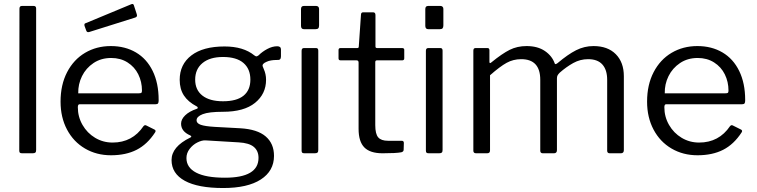

<svg xmlns="http://www.w3.org/2000/svg" viewBox="-20 -772 3814 967"><path d="M162 -17Q162 -7 158 -3.5Q154 0 144 0H92Q83 0 80 -3Q77 -6 77 -14L78 -728Q78 -742 90 -742H150Q162 -742 162 -729Z M372 -232Q372 -184 395.5 -143Q419 -102 459 -78Q499 -54 547 -54Q647 -54 703 -137Q707 -141 710 -141.5Q713 -142 717 -140L759 -119Q767 -114 761 -105Q722 -45 668 -17.5Q614 10 539 10Q466 10 408 -24Q350 -58 317.5 -119.5Q285 -181 285 -260Q285 -345 318 -408.5Q351 -472 408.5 -506Q466 -540 538 -540Q610 -540 664.5 -508Q719 -476 749 -414.5Q779 -353 779 -269V-265Q779 -256 776 -251.5Q773 -247 764 -247H381Q372 -247 372 -232ZM678 -302Q689 -302 692 -304.5Q695 -307 695 -316Q695 -360 676.5 -397.5Q658 -435 622.5 -457.5Q587 -480 540 -480Q489 -480 451 -454.5Q413 -429 393 -388.5Q373 -348 374 -302ZM669 -700Q670 -698 670 -694Q670 -686 659 -683L430 -611Q428 -610 424 -610Q417 -610 414 -619L406 -641Q405 -643 405 -646Q405 -654 411 -655L642 -751Q643 -752 646 -752Q652 -752 654 -746Z M1376 -539Q1395 -539 1395 -523V-488Q1395 -478 1390.5 -473.5Q1386 -469 1375 -470Q1342 -470 1323 -461Q1299 -451 1303 -438Q1304 -434 1309 -423Q1314 -412 1317 -398.5Q1320 -385 1320 -370Q1320 -299 1264.5 -254Q1209 -209 1103 -209Q1032 -209 1001 -197Q970 -185 970 -166Q970 -151 991 -143.5Q1012 -136 1061 -133L1190 -126Q1276 -121 1318 -85Q1360 -49 1360 13Q1360 89 1293.5 132Q1227 175 1104 175Q977 175 910.5 138.5Q844 102 844 34Q844 -33 938 -79Q949 -84 938 -90Q892 -110 892 -149Q892 -171 912.5 -191Q933 -211 971 -224Q976 -225 976 -229Q976 -234 971 -236Q927 -259 906 -291.5Q885 -324 885 -370Q885 -448 944 -493Q1003 -538 1111 -538Q1206 -538 1261 -493Q1268 -488 1271 -488Q1275 -488 1282 -493Q1301 -512 1326.5 -525.5Q1352 -539 1376 -539ZM1103 -262Q1172 -262 1206.5 -290Q1241 -318 1241 -371Q1241 -425 1206 -455Q1171 -485 1103 -485Q1037 -485 1000 -454.5Q963 -424 963 -371Q963 -319 999.5 -290.5Q1036 -262 1103 -262ZM1015 -65Q997 -66 974 -54.5Q951 -43 935 -22Q919 -1 919 24Q919 72 968 97.5Q1017 123 1113 123Q1282 123 1282 23Q1282 -12 1258.5 -32Q1235 -52 1182 -55Z M1587 -644Q1587 -634 1583 -629.5Q1579 -625 1569 -625H1511Q1496 -625 1496 -642V-726Q1496 -742 1510 -742H1573Q1579 -742 1583 -738Q1587 -734 1587 -727ZM1583 -17Q1583 -7 1579 -3.5Q1575 0 1565 0H1514Q1505 0 1502 -3Q1499 -6 1499 -14V-516Q1499 -530 1511 -530H1572Q1583 -530 1583 -517Z M1878 -468Q1870 -468 1870 -459V-142Q1870 -97 1885 -80Q1900 -63 1934 -63H2003Q2014 -63 2014 -52L2013 -18Q2013 -8 2001 -5Q1975 0 1907 0Q1844 0 1815 -29.5Q1786 -59 1786 -123V-457Q1786 -468 1776 -468H1696Q1685 -468 1685 -478V-520Q1685 -530 1695 -530H1780Q1787 -530 1787 -538L1798 -697Q1798 -710 1809 -710H1859Q1871 -710 1871 -696V-538Q1871 -530 1879 -530H2005Q2016 -530 2016 -521V-478Q2016 -468 2005 -468Z M2213 -644Q2213 -634 2209 -629.5Q2205 -625 2195 -625H2137Q2122 -625 2122 -642V-726Q2122 -742 2136 -742H2199Q2205 -742 2209 -738Q2213 -734 2213 -727ZM2209 -17Q2209 -7 2205 -3.5Q2201 0 2191 0H2140Q2131 0 2128 -3Q2125 -6 2125 -14V-516Q2125 -530 2137 -530H2198Q2209 -530 2209 -517Z M2378 0Q2364 0 2364 -13V-517Q2364 -530 2375 -530H2435Q2445 -530 2445 -519V-461Q2445 -449 2455 -458Q2509 -502 2547 -521Q2585 -540 2632 -540Q2688 -540 2724.5 -515Q2761 -490 2774 -452Q2776 -449 2778 -449Q2781 -449 2788 -454Q2840 -498 2881.5 -519Q2923 -540 2969 -540Q3041 -540 3081.5 -499Q3122 -458 3122 -388V-16Q3122 0 3107 0H3051Q3038 0 3038 -13V-370Q3038 -420 3014 -447Q2990 -474 2942 -474Q2902 -474 2867 -454.5Q2832 -435 2799 -406Q2791 -398 2788 -392Q2785 -386 2785 -377V-16Q2785 0 2770 0H2714Q2701 0 2701 -13V-370Q2701 -474 2605 -474Q2565 -474 2531.5 -455.5Q2498 -437 2448 -393V-15Q2448 -7 2444.5 -3.5Q2441 0 2433 0Z M3326 -232Q3326 -184 3349.5 -143Q3373 -102 3413 -78Q3453 -54 3501 -54Q3601 -54 3657 -137Q3661 -141 3664 -141.5Q3667 -142 3671 -140L3713 -119Q3721 -114 3715 -105Q3676 -45 3622 -17.5Q3568 10 3493 10Q3420 10 3362 -24Q3304 -58 3271.5 -119.5Q3239 -181 3239 -260Q3239 -345 3272 -408.5Q3305 -472 3362.5 -506Q3420 -540 3492 -540Q3564 -540 3618.5 -508Q3673 -476 3703 -414.5Q3733 -353 3733 -269V-265Q3733 -256 3730 -251.5Q3727 -247 3718 -247H3335Q3326 -247 3326 -232ZM3632 -302Q3643 -302 3646 -304.5Q3649 -307 3649 -316Q3649 -360 3630.5 -397.5Q3612 -435 3576.5 -457.5Q3541 -480 3494 -480Q3443 -480 3405 -454.5Q3367 -429 3347 -388.5Q3327 -348 3328 -302Z"/></svg>

Font: Libre Franklin
Style: Regular
Weight: 400
Designer: Pablo Impallari, Rodrigo Fuenzalida
Foundry: Impallari Type
Version: Version 1.001; ttfautohint (v1.4.1)